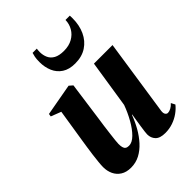

<svg xmlns="http://www.w3.org/2000/svg" viewBox="-224 -872 990 990"><g transform="rotate(-45 271.0 -377.0)"><path d="M138 12.5Q104 12.5 81.8 -1.8Q59.5 -16 48.5 -39.5Q37.5 -63 37.5 -91.5Q37.5 -105.5 39.8 -127.8Q42 -150 45.2 -175.2Q48.5 -200.5 52 -223.5Q55.5 -246.5 58 -262.5L87 -446L31.5 -467.5L34 -483L208.5 -514.5L227.5 -498L197.5 -281Q194.5 -262 191.2 -237.5Q188 -213 185 -188.8Q182 -164.5 180 -146Q178 -127.5 178 -120Q178 -106 180.5 -95.8Q183 -85.5 190 -80.2Q197 -75 210 -75Q233.5 -75 258 -99.2Q282.5 -123.5 304.2 -162Q326 -200.5 341 -242L381.5 -502.5H517L454.5 -85Q452.5 -69 458 -61Q463.5 -53 472 -53Q482 -53 494.5 -59.5Q507 -66 518 -78.5L529.5 -56.5Q515 -38 493.2 -22.5Q471.5 -7 445 2Q418.5 11 389.5 11Q351 11 334.2 -6.5Q317.5 -24 317.5 -50.5Q317.5 -56 319.2 -70.2Q321 -84.5 323.8 -103.2Q326.5 -122 329.8 -141.8Q333 -161.5 335.5 -177.5H333.5Q320 -141 300.8 -107Q281.5 -73 257 -46Q232.5 -19 202.8 -3.2Q173 12.5 138 12.5ZM314 -571Q270.5 -571 242.8 -589.2Q215 -607.5 201.8 -638.2Q188.5 -669 188.5 -706Q188.5 -729.5 191.2 -742.5Q194 -755.5 197 -765.5H228Q227.5 -762.5 226.8 -757.5Q226 -752.5 226 -742.5Q226 -719 234.8 -699.8Q243.5 -680.5 264 -669.2Q284.5 -658 319 -658Q355.5 -658 381.8 -672.8Q408 -687.5 422.2 -712Q436.5 -736.5 437 -765.5H468.5Q468.5 -761 468.8 -757Q469 -753 469 -745Q469 -695.5 450.8 -656Q432.5 -616.5 398 -593.8Q363.5 -571 314 -571Z"/></g></svg>

Font: Merriweather 144pt
Style: Bold Italic
Weight: 700
Italic angle: -7.8°
Version: Version 2.101